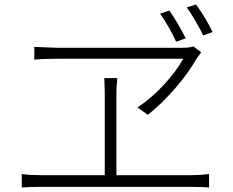

<svg xmlns="http://www.w3.org/2000/svg" viewBox="-20 -862 1040 856"><path d="M808 -691 765 -676Q753 -704 733 -739Q713 -774 694 -801L735 -815Q771 -764 808 -691ZM928 -719 886 -704Q855 -768 813 -829L854 -842Q898 -781 928 -719ZM867 -615Q859 -605 856 -600Q821 -538 762 -469.5Q703 -401 639 -350L593 -383Q656 -425 711 -484.5Q766 -544 797 -600H732H629H509H390H292H233Q169 -600 133 -596V-653L181 -651Q215 -649 231 -649H291H389H505H624H727H794Q826 -649 842 -655L877 -629ZM499 -415V-345V-260V-174V-101V-56H447V-101V-174V-260V-345V-415V-455Q447 -474 445 -514H503L501 -486Q499 -468 499 -455ZM161 -81H833Q870 -81 912 -86V-26Q887 -29 833 -29H161Q108 -29 77 -26V-86Q113 -81 161 -81Z"/></svg>

Font: Merged Yaku Han JP Light
Style: Regular
Weight: 300
Designer: Ryoko NISHIZUKA 西塚涼子 (kana, bopomofo & ideographs); Paul D. Hunt (Latin, Greek & Cyrillic); Sandoll Communications 산돌커뮤니
Foundry: Adobe
Version: Version 2.004